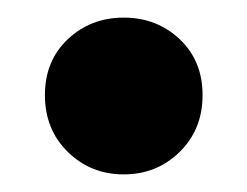

<svg xmlns="http://www.w3.org/2000/svg" viewBox="-20 -191 281 218"><path d="M31 -83Q31 -122 57 -146.5Q83 -171 120.5 -171Q158 -171 184 -146.5Q210 -122 210 -83Q210 -44 184 -18.5Q158 7 120.5 7Q83 7 57 -18.5Q31 -44 31 -83Z"/></svg>

Font: Montserrat Ace
Style: Bold
Weight: 700
Designer: Julieta Ulanovsky
Foundry: Julieta Ulanovsky
Version: Version 1